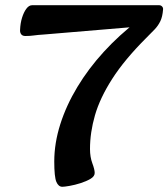

<svg xmlns="http://www.w3.org/2000/svg" viewBox="-20 -700 645 736"><path d="M57 -586Q58 -611 64.5 -632Q71 -653 81 -666.5Q91 -680 103 -680H590Q597 -680 601.5 -675Q606 -670 605 -663Q603 -636 594.5 -618.5Q586 -601 572.5 -587Q559 -573 540 -554Q457 -471 410 -397.5Q363 -324 344 -258Q325 -192 325 -129Q325 -98 334 -74Q343 -50 343 -37Q343 -24 327 -14.5Q311 -5 289 2Q267 9 247 12.5Q227 16 219 16Q204 16 196 -3Q188 -22 188 -81Q188 -151 211 -223.5Q234 -296 276.5 -366.5Q319 -437 378 -501.5Q437 -566 509 -621L557 -602L152 -568Q122 -566 109 -564Q96 -562 77 -562Q66 -562 61 -569Q56 -576 57 -586Z"/></svg>

Font: Alkatra
Style: Regular
Weight: 400
Designer: Suman Bhandary
Version: Version 1.100;gftools[0.9.22]